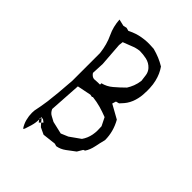

<svg xmlns="http://www.w3.org/2000/svg" viewBox="-206 -789 916 916"><g transform="rotate(45 251.5 -331.0)"><path d="M92.3 -58.6Q92.3 -37.6 97.9 -15.9Q103.5 5.9 116.7 25.4L121.6 19.5Q135.3 -19.5 137.7 -38.1Q139.2 -47.9 139.2 -57.6V-78.1L160.6 -51.8L171.4 -40L205.6 -23.9L273.9 -31.7L286.6 -27.8Q311 -31.7 332.3 -47.4Q353.5 -63 374.5 -79.1L390.6 -106.4L399.4 -110.4Q413.1 -130.9 418.7 -158.7Q424.3 -186.5 431.2 -212.9Q431.2 -270 401.9 -321.8L332 -360.8L337.9 -379.9L354.5 -384.3L371.6 -403.3Q389.2 -424.3 397.9 -452.4Q406.7 -480.5 406.7 -509.8V-510.3Q407.2 -517.6 407.2 -524.4Q407.2 -531.2 406.7 -541Q405.8 -563.5 400.9 -583.5Q396 -603.5 388.9 -619.4Q381.8 -635.3 371.6 -649.9Q352.5 -661.6 332 -670.2Q311.5 -678.7 287.6 -685.1Q272 -686.5 260.7 -686.5Q249.5 -686.5 242.2 -686.5Q206.1 -684.6 177.2 -675.3Q160.2 -669.9 141.6 -660.2L125 -664.6L107.4 -660.6L73.2 -668.5Q76.2 -622.6 94.2 -585Q114.7 -542 120.6 -489.7V-303.2Q113.8 -205.6 106.4 -149.4Q101.1 -111.8 93.3 -75.2Q92.3 -66.9 92.3 -58.6ZM164.6 -64.5 148.4 -48.3 136.7 -64 148.9 -76.2ZM372.6 -248Q373.5 -234.9 373.5 -220.2Q373.5 -205.6 370.6 -190.4Q365.2 -162.1 349.1 -139.2L295.4 -101.1L259.3 -85.9L195.8 -100.6L170.4 -114.3Q156.2 -121.6 148.4 -138.7L147.9 -140.1L158.2 -302.7L228.5 -316.9L241.2 -314.5L245.1 -317.4Q274.9 -314 299.8 -306.9Q324.7 -299.8 352.1 -289.1ZM219.7 -383.3Q207.5 -383.3 200.2 -382.6Q192.9 -381.8 190.7 -381.8Q188.5 -381.8 185.1 -382.3Q173.8 -384.8 165 -397L163.6 -399.4L166.5 -461.9L157.7 -581.1L160.2 -603Q183.1 -611.3 198.2 -617.7Q213.4 -624 224.1 -627Q234.9 -629.9 246.6 -631.3H247.1Q269.5 -631.3 292.5 -626.5Q317.4 -621.1 334.5 -602.5Q340.8 -595.7 344.7 -586.9Q348.6 -578.1 349.6 -569.8Q351.1 -553.7 354 -536.1Q351.1 -513.7 344.2 -496.3Q337.4 -479 328.1 -464.4Q303.7 -439.9 279.3 -419.4Q255.9 -399.4 227.1 -392.6V-383.3Z"/></g></svg>

Font: Bakudai
Style: ExtraLight
Weight: 200
Version: Version 1.48